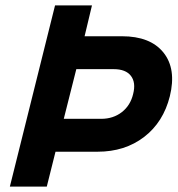

<svg xmlns="http://www.w3.org/2000/svg" viewBox="-20 -695 662 715"><path d="M16.7 0 185 -675H322.5L295 -560H434.2Q540 -560 588.8 -499.2Q637.5 -438.3 612.5 -336.7Q588.3 -240 516.7 -185Q445 -130 343.3 -130H186.7L154.2 0ZM217.5 -252.5H356.7Q401.7 -252.5 433.8 -277.5Q465.8 -302.5 475.8 -345Q486.7 -387.5 467.5 -412.5Q448.3 -437.5 403.3 -437.5H264.2Z"/></svg>

Font: Funnel Sans
Style: Bold Italic
Weight: 700
Italic angle: -14.036°
Designer: NORD ID, Kristian Moeller
Foundry: Dicotype
Version: Version 1.000